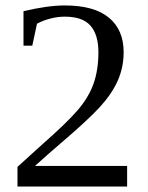

<svg xmlns="http://www.w3.org/2000/svg" viewBox="-20 -682 540 702"><path d="M444.8 0H43.9V-71.8L134.8 -154.3Q222.2 -231 263.2 -278.3Q304.2 -325.7 322 -376Q339.8 -426.3 339.8 -491.2Q339.8 -554.7 311 -587.9Q282.2 -621.1 216.8 -621.1Q190.9 -621.1 163.6 -614Q136.2 -606.9 115.2 -595.2L98.1 -515.1H65.9V-641.1Q154.8 -662.1 216.8 -662.1Q324.2 -662.1 378.2 -617.4Q432.1 -572.8 432.1 -491.2Q432.1 -436.5 410.9 -387.9Q389.6 -339.4 345.7 -291.3Q301.8 -243.2 200.2 -156.7Q156.7 -119.6 107.9 -75.2H444.8Z"/></svg>

Font: Times New Roman
Style: Regular
Weight: 400
Designer: Steve Matteson
Foundry: Ascender Corporation
Version: Version 2.00.3